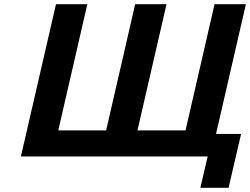

<svg xmlns="http://www.w3.org/2000/svg" viewBox="-20 -749 1197 919"><path d="M974 0H80L248 -729H398L259 -125H488L627 -729H777L638 -125H868L1007 -729H1157L1014 -108H1134L1074 150H939Z"/></svg>

Font: Miedinger
Style: Bold-Italic
Weight: 700
Italic angle: -13°
Version: Version 001.000